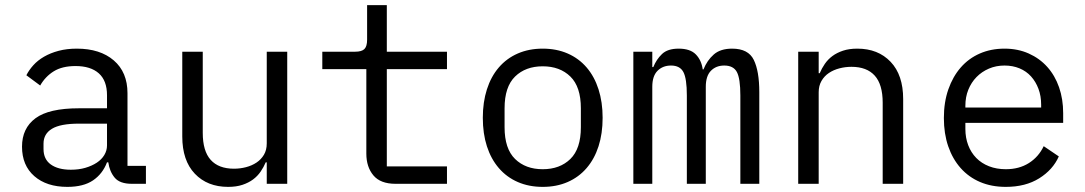

<svg xmlns="http://www.w3.org/2000/svg" viewBox="-20 -718 4240 750"><path d="M495 0Q448 0 428 -24Q408 -48 403 -84H398Q381 -39 343.5 -13.5Q306 12 243 12Q162 12 114 -30Q66 -72 66 -145Q66 -217 118.5 -256Q171 -295 288 -295H398V-346Q398 -403 366 -431.5Q334 -460 275 -460Q223 -460 190 -439.5Q157 -419 137 -384L83 -424Q93 -444 110 -463Q127 -482 152 -496.5Q177 -511 209 -519.5Q241 -528 280 -528Q371 -528 424.5 -482Q478 -436 478 -354V-70H550V0ZM257 -55Q288 -55 313.5 -62.5Q339 -70 358 -82.5Q377 -95 387.5 -112.5Q398 -130 398 -150V-235H288Q216 -235 183 -215Q150 -195 150 -157V-136Q150 -96 178.5 -75.5Q207 -55 257 -55Z M1022 -84H1018Q1010 -65 998 -47.5Q986 -30 968.5 -17Q951 -4 927 4Q903 12 871 12Q790 12 741 -39.5Q692 -91 692 -185V-516H772V-199Q772 -128 803 -93.5Q834 -59 894 -59Q918 -59 941 -65Q964 -71 982 -83Q1000 -95 1011 -113.5Q1022 -132 1022 -158V-516H1102V0H1022Z M1525 0Q1466 0 1438.5 -33Q1411 -66 1411 -118V-448H1239V-516H1367Q1393 -516 1403.5 -526.5Q1414 -537 1414 -563V-698H1491V-516H1726V-448H1491V-68H1726V0Z M2100 12Q2046 12 2002.5 -7Q1959 -26 1928.5 -61.5Q1898 -97 1882 -146.5Q1866 -196 1866 -258Q1866 -319 1882 -369Q1898 -419 1928.5 -454.5Q1959 -490 2002.5 -509Q2046 -528 2100 -528Q2154 -528 2197.5 -509Q2241 -490 2271.5 -454.5Q2302 -419 2318 -369Q2334 -319 2334 -258Q2334 -196 2318 -146.5Q2302 -97 2271.5 -61.5Q2241 -26 2197.5 -7Q2154 12 2100 12ZM2100 -57Q2167 -57 2208 -97Q2249 -137 2249 -221V-295Q2249 -379 2208 -419Q2167 -459 2100 -459Q2033 -459 1992 -419Q1951 -379 1951 -295V-221Q1951 -137 1992 -97Q2033 -57 2100 -57Z M2454 0V-516H2528V-456H2532Q2544 -486 2566 -507Q2588 -528 2631 -528Q2676 -528 2698 -505.5Q2720 -483 2725 -447H2728Q2742 -482 2768 -505Q2794 -528 2840 -528Q2903 -528 2924.5 -484Q2946 -440 2946 -358V0H2872V-345Q2872 -411 2858.5 -436.5Q2845 -462 2809 -462Q2777 -462 2757 -441.5Q2737 -421 2737 -379V0H2663V-345Q2663 -411 2649.5 -436.5Q2636 -462 2601 -462Q2569 -462 2548.5 -441.5Q2528 -421 2528 -379V0Z M3098 0V-516H3178V-432H3182Q3190 -451 3202 -468.5Q3214 -486 3231.5 -499Q3249 -512 3273 -520Q3297 -528 3329 -528Q3410 -528 3459 -476.5Q3508 -425 3508 -331V0H3428V-317Q3428 -388 3397 -422.5Q3366 -457 3306 -457Q3282 -457 3259 -451Q3236 -445 3218 -433Q3200 -421 3189 -402Q3178 -383 3178 -358V0Z M3909 12Q3853 12 3808.5 -7Q3764 -26 3732.5 -61.5Q3701 -97 3684 -146.5Q3667 -196 3667 -257Q3667 -319 3684.5 -369Q3702 -419 3733 -454.5Q3764 -490 3807.5 -509Q3851 -528 3904 -528Q3956 -528 3998.5 -509Q4041 -490 4071 -456.5Q4101 -423 4117 -377Q4133 -331 4133 -276V-238H3751V-214Q3751 -180 3762 -151Q3773 -122 3793.5 -101Q3814 -80 3843.5 -68.5Q3873 -57 3909 -57Q3961 -57 3999 -81Q4037 -105 4057 -147L4116 -107Q4093 -55 4039.5 -21.5Q3986 12 3909 12ZM3904 -462Q3871 -462 3843 -450Q3815 -438 3794.5 -417Q3774 -396 3762.5 -367.5Q3751 -339 3751 -305V-298H4047V-309Q4047 -343 4036.5 -371Q4026 -399 4007.5 -419.5Q3989 -440 3962.5 -451Q3936 -462 3904 -462Z"/></svg>

Font: PlemolJP35 Console
Style: Regular
Weight: 400
Version: v2.0.3; ttfautohint (v1.8.4.7-5d5b-dirty) -l 6 -r 45 -G 200 